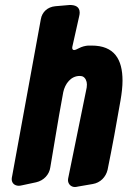

<svg xmlns="http://www.w3.org/2000/svg" viewBox="-20 -751 512 771"><path d="M296 -557C287 -552 281 -550 278 -550C273 -550 270 -553 270 -559C270 -562 271 -566 272 -570L298 -686C299 -691 300 -695 300 -700C300 -725 281 -731 260 -731L202 -726C171 -723 149 -703 144 -674L29 -45C28 -40 27 -36 27 -32C27 -15 39 -5 56 -5C60 -5 64 -6 69 -7L125 -19C156 -26 178 -50 182 -79C193 -140 210 -253 234 -381C241 -414 264 -446 300 -446C305 -446 309 -445 312 -444C323 -439 329 -425 329 -412C329 -405 328 -395 325 -384L255 -41C254 -36 253 -32 253 -28C253 -12 265 0 281 0C285 0 289 -1 294 -2L352 -12C383 -17 405 -40 412 -69C431 -162 448 -255 464 -348C469 -377 472 -404 472 -427C472 -513 439 -568 348 -568H334C322 -567 309 -564 296 -557Z"/></svg>

Font: Bangerz
Style: Bold
Weight: 700
Designer: vernon adams
Foundry: Vernon Adams
Version: Version 2.10;December 28, 2023;FontCreator 13.0.0.2683 64-bi